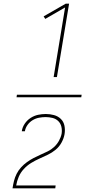

<svg xmlns="http://www.w3.org/2000/svg" viewBox="-20 -868 540 1056"><path d="M427 -333H71L73 -347H429ZM275 -444 338 -827 229 -764 220 -778 342 -848H360L293 -444ZM49 168V167Q52 147 57 127Q62 107 71.5 88Q81 69 96 52.5Q111 36 128.5 23.5Q146 11 165 1Q184 -9 203.5 -17.5Q223 -26 242.5 -35.5Q262 -45 278 -60Q294 -75 304.5 -94Q315 -113 319 -133Q322 -153 317.5 -171.5Q313 -190 300 -202.5Q287 -215 268.5 -219.5Q250 -224 231 -224Q213 -224 194.5 -220.5Q176 -217 159.5 -207Q143 -197 131.5 -181Q120 -165 117 -147V-146H100V-147Q103 -168 116 -187.5Q129 -207 148.5 -219.5Q168 -232 189.5 -236.5Q211 -241 232 -241Q255 -241 277 -235Q299 -229 314.5 -214Q330 -199 334.5 -176.5Q339 -154 335 -130Q331 -107 318.5 -84Q306 -61 286 -44.5Q266 -28 243 -17Q220 -6 196.5 4.5Q173 15 151 28.5Q129 42 111 61.5Q93 81 83 104.5Q73 128 69 152H286L284 168Z"/></svg>

Font: Iosevka Thin
Style: Italic
Weight: 100
Italic angle: -9°
Monospace: yes
Designer: Belleve Invis
Foundry: Belleve Invis
Version: Version 32.5.0; ttfautohint (v1.8.4)